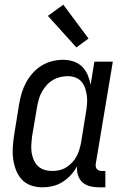

<svg xmlns="http://www.w3.org/2000/svg" viewBox="-20 -794 540 822"><path d="M161 8Q161 8 161 8Q161 8 161 8Q135 8 111.5 -0.5Q88 -9 72 -27Q56 -45 47.5 -68.5Q39 -92 36 -116.5Q33 -141 35 -167.5Q37 -194 41 -219L62 -349Q66 -373 73 -396Q80 -419 91.5 -440.5Q103 -462 120 -481Q137 -500 158 -513Q179 -526 203 -532Q227 -538 250 -538Q273 -538 294.5 -531Q316 -524 331.5 -508.5Q347 -493 355.5 -473Q364 -453 368 -431L384 -530H463L390 -93Q389 -87 390 -81Q391 -75 394.5 -70.5Q398 -66 404 -64Q410 -62 416 -62H431V8H404Q385 8 366 3.5Q347 -1 333.5 -13Q320 -25 314 -43.5Q308 -62 310 -82Q299 -62 283 -44.5Q267 -27 247 -14.5Q227 -2 205 3Q183 8 161 8ZM204 -62Q219 -62 234.5 -65.5Q250 -69 263.5 -77.5Q277 -86 288.5 -98Q300 -110 307.5 -124Q315 -138 319.5 -153Q324 -168 327 -183L348 -313Q351 -330 352.5 -348Q354 -366 352 -382.5Q350 -399 345 -415Q340 -431 329.5 -443.5Q319 -456 303.5 -462Q288 -468 270 -468Q254 -468 237.5 -464Q221 -460 206 -451Q191 -442 179.5 -429Q168 -416 159.5 -401Q151 -386 146.5 -370Q142 -354 139 -338L117 -208Q115 -191 114 -173.5Q113 -156 115.5 -140Q118 -124 124.5 -109Q131 -94 142.5 -83Q154 -72 170 -67Q186 -62 203 -62ZM307 -591 185 -726 251 -774 359 -629Z"/></svg>

Font: Iosevka Slab
Style: Italic
Weight: 400
Italic angle: -9°
Monospace: yes
Designer: Belleve Invis
Foundry: Belleve Invis
Version: Version 11.1.0; ttfautohint (v1.8.3)